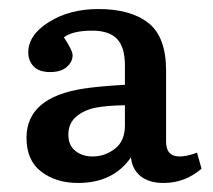

<svg xmlns="http://www.w3.org/2000/svg" viewBox="-20 -763 466 421"><path d="M150.9 -361.8Q103 -361.8 70.6 -386.5Q38.1 -411.1 38.1 -460.9Q38.1 -549.8 164.1 -568.8Q195.3 -573.7 253.9 -577.1V-619.1Q253.9 -660.2 236.3 -678Q218.8 -695.8 182.1 -695.8Q139.6 -695.8 120.1 -681.2Q139.2 -652.3 139.2 -642.1Q139.2 -627.4 126.5 -616.2Q113.8 -605 89.8 -605Q65.9 -605 54 -617.2Q42 -629.4 42 -647.9Q42 -686.5 87.4 -714.8Q132.8 -743.2 195.8 -743.2Q266.6 -743.2 305.4 -712.6Q344.2 -682.1 344.2 -607.9V-452.1Q344.2 -419.9 374 -419.9Q389.2 -419.9 412.1 -428.2L421.9 -393.1Q385.7 -361.8 338.9 -361.8Q307.1 -361.8 288.6 -376.5Q270 -391.1 267.1 -418Q228.5 -361.8 150.9 -361.8ZM183.1 -419.9Q210 -419.9 231.9 -436.8Q253.9 -453.6 253.9 -487.8V-532.2Q215.3 -531.7 189.9 -526.9Q164.6 -522 147.2 -507.3Q129.9 -492.7 129.9 -467.8Q129.9 -444.3 145.3 -432.1Q160.6 -419.9 183.1 -419.9Z"/></svg>

Font: Literata Book Medium
Style: Regular
Weight: 500
Designer: Latin by Veronika Burian and Jose Scaglione. Greek by Irene Vlachou. Cyrillic by Vera Evstafieva
Foundry: TypeTogether
Version: Version 2.003;PS 002.003;hotconv 1.0.88;makeotf.lib2.5.64775